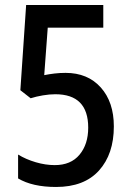

<svg xmlns="http://www.w3.org/2000/svg" viewBox="-20 -734 520 764"><path d="M241 -444Q329 -444 381 -386Q433 -328 433 -231Q433 -121 374 -55.5Q315 10 203 10Q109 10 52 -24V-119Q83 -100 122 -88.5Q161 -77 198 -77Q262 -77 296.5 -118.5Q331 -160 331 -226Q331 -359 200 -359Q177 -359 150.5 -354.5Q124 -350 102 -343L61 -375L84 -714H391V-624H170L156 -435Q176 -439 197 -441.5Q218 -444 241 -444Z"/></svg>

Font: Noto Sans Arabic UI Cn Md
Style: Regular
Weight: 500
Width: 3
Designer: Monotype Design Team, Nadine Chahine and Nizar Qandah
Foundry: Monotype Imaging Inc.
Version: Version 2.010; ttfautohint (v1.8.4.7-5d5b)